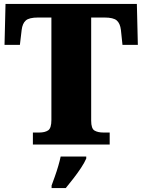

<svg xmlns="http://www.w3.org/2000/svg" viewBox="-20 -734 722 975"><path d="M147 0V-61H179Q208 -61 224.5 -72Q241 -83 241 -125V-645H173Q128 -645 111 -630Q94 -615 90 -582L81 -506H3L8 -714H675L680 -506H602L594 -582Q590 -615 573 -630Q556 -645 511 -645H443V-121Q443 -81 460 -71Q477 -61 505 -61H537V0ZM242 208Q249 189 258.5 162.5Q268 136 276 108.5Q284 81 288 61H418V71Q409 92 391.5 118.5Q374 145 353 172Q332 199 314 221H242Z"/></svg>

Font: Noto Serif Black
Style: Regular
Weight: 900
Designer: Monotype Design Team
Foundry: Monotype Imaging Inc.
Version: Version 2.014; ttfautohint (v1.8.4.7-5d5b)